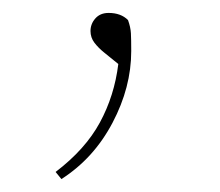

<svg xmlns="http://www.w3.org/2000/svg" viewBox="-20 -73 340 297"><path d="M183 6Q183 62 154 117Q125 172 75 204L66 193Q112 158 134.5 116.5Q157 75 163 26L142 9Q132 1 126 -7Q120 -15 120 -25Q120 -36 127.5 -44.5Q135 -53 148 -53Q167 -53 178 -42Q182 -31 182.5 -21.5Q183 -12 183 6Z"/></svg>

Font: Source Serif Pro ExtraLight
Style: Regular
Weight: 200
Designer: Frank Grießhammer
Foundry: Adobe Systems Incorporated
Version: Version 3.001;hotconv 1.0.111;makeotfexe 2.5.65597